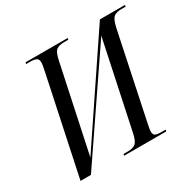

<svg xmlns="http://www.w3.org/2000/svg" viewBox="-155 -883 1070 1053"><g transform="rotate(-30 380.0 -357.0)"><path d="M198 -624Q201 -639 203 -650.5Q205 -662 205 -670Q205 -691 192.5 -697.5Q180 -704 157 -704H128L130 -714H397L395 -704H369Q336 -704 319.5 -691.5Q303 -679 293 -630L177 -84L601 -714H760L758 -704H731Q700 -704 683.5 -691.5Q667 -679 656 -630L542 -87Q539 -72 537 -61Q535 -50 535 -42Q535 -21 547.5 -15.5Q560 -10 584 -10H611L609 0H342L344 -10H372Q403 -10 420 -23Q437 -36 447 -85L563 -633L132 0H66Z"/></g></svg>

Font: Noto Serif Display Condensed
Style: Italic
Weight: 400
Width: 3
Italic angle: -12°
Designer: Monotype Design Team
Foundry: Monotype Imaging Inc.
Version: Version 2.009